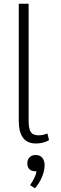

<svg xmlns="http://www.w3.org/2000/svg" viewBox="-20 -762 326 1033"><path d="M81 -112V-742H134V-113Q134 -68 146 -51Q158 -34 188 -34Q211 -34 235 -44L244 -8Q213 10 173 10Q81 10 81 -112ZM220 127Q220 156 206 190Q192 224 168 251L142 234Q145 230 154 215Q163 200 169 186Q175 172 176 159H167Q149 159 138 148Q127 137 127 117Q127 97 139 84.5Q151 72 171 72Q196 72 208 87.5Q220 103 220 127Z"/></svg>

Font: Sarabun ExtraLight
Style: Regular
Weight: 275
Designer: Suppakit Chalermlarp | Katatrad Co.,Ltd.
Foundry: Cadson Demak Co.,Ltd.
Version: Version 1.000; ttfautohint (v1.6)